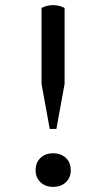

<svg xmlns="http://www.w3.org/2000/svg" viewBox="-20 -721 367 749"><path d="M174 -218 142 -394V-690Q164 -701 187 -701Q210 -701 232 -690V-394L200 -218ZM119 -57Q119 -87 138 -105Q157 -123 187 -123Q218 -123 237 -105Q256 -87 256 -57Q256 -28 237 -10Q218 8 187 8Q157 8 138 -10Q119 -28 119 -57Z"/></svg>

Font: PT Serif
Style: Regular
Weight: 400
Designer: A.Korolkova, O.Umpeleva, V.Yefimov
Foundry: ParaType Ltd
Version: Version 1.000W OFL; ttfautohint (v1.6)